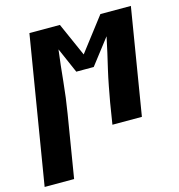

<svg xmlns="http://www.w3.org/2000/svg" viewBox="-152 -625 860 925"><g transform="rotate(-15 278.5 -162.5)"><path d="M-43 205 78 -530H230L304 -363L432 -530H584L497 0H350L367 -106Q374 -145 381.5 -184.5Q389 -224 398 -263Q407 -302 416 -340.5Q425 -379 433 -419L335 -292H248L193 -418Q183 -341 175.5 -262.5Q168 -184 155 -106L104 205Z"/></g></svg>

Font: Iosevka Slab HvExObl
Style: Regular
Weight: 900
Width: 7
Italic angle: -9°
Monospace: yes
Designer: Belleve Invis
Foundry: Belleve Invis
Version: Version 11.1.1; ttfautohint (v1.8.3)